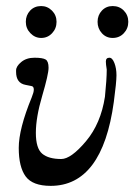

<svg xmlns="http://www.w3.org/2000/svg" viewBox="-20 -603 444 635"><path d="M352.5 -583Q375 -583 389.6 -567.9Q404.3 -552.7 404.3 -530.8Q404.3 -508.8 389.6 -493.2Q375 -477.5 352.5 -477.5Q331.1 -477.5 316.9 -493.2Q302.7 -508.8 302.7 -530.8Q302.7 -552.7 316.9 -567.9Q331.1 -583 352.5 -583ZM116.2 -477.5Q95.7 -477.5 80.6 -493.2Q65.4 -508.8 65.4 -530.8Q65.4 -552.7 79.6 -567.9Q93.8 -583 116.2 -583Q136.7 -583 151.9 -567.9Q167 -552.7 167 -530.8Q167 -508.8 152.3 -493.2Q137.7 -477.5 116.2 -477.5ZM33.2 -365.2Q33.2 -365.2 33.2 -370.1Q33.2 -383.8 50.3 -397.9Q67.4 -412.1 94.2 -412.1Q121.1 -412.1 130.9 -406.2Q140.6 -400.4 140.6 -378.9Q140.6 -357.4 119.6 -286.1Q98.6 -214.8 98.6 -163.6Q98.6 -112.3 119.6 -94.7Q140.6 -77.1 182.6 -77.1Q214.8 -77.1 264.2 -135.7Q313.5 -194.3 327.1 -283.2Q333 -340.8 333 -373Q330.1 -390.6 330.1 -399.4Q330.1 -412.1 341.8 -412.1Q351.6 -412.1 358.4 -394.5Q365.2 -377 365.2 -354Q365.2 -331.1 356.4 -265.6Q318.4 11.7 147.5 11.7Q87.9 11.7 64.9 -19.5Q42 -50.8 42 -113.8Q42 -176.8 85 -281.2Q91.8 -297.9 91.8 -306.6Q91.8 -317.4 84 -318.4Q75.2 -320.3 64.5 -322.3Q33.2 -328.1 33.2 -365.2Z"/></svg>

Font: Menaion Unicode
Style: Regular
Weight: 400
Designer: Aleksandr Andreev
Foundry: Ponomar Technologies, Inc.
Version: 2.0